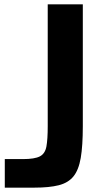

<svg xmlns="http://www.w3.org/2000/svg" viewBox="-20 -861 462 881"><path d="M2 0V-131H85Q139 -131 163 -143.5Q187 -156 193 -189Q199 -222 199 -282V-841H360V-282Q360 -192 350.5 -136.5Q341 -81 317 -51.5Q293 -22 249.5 -11Q206 0 138 0Z"/></svg>

Font: Matangi Black
Style: Regular
Weight: 900
Designer: Prashant Pant
Foundry: The Graphic Ant
Version: Version 3.002